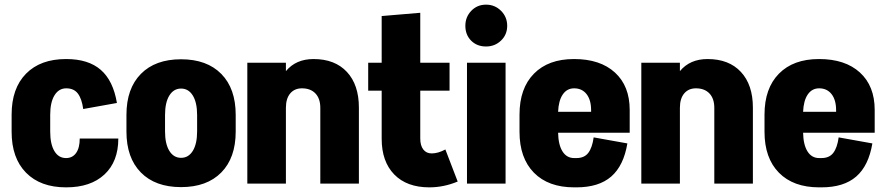

<svg xmlns="http://www.w3.org/2000/svg" viewBox="-20 -790 3803 826"><path d="M489 -194Q489 -95 429.5 -39.5Q370 16 265 16H264Q154 16 92 -47Q30 -110 30 -223V-297Q30 -410 92 -473Q154 -536 264 -536H265Q360 -536 413.5 -489.5Q467 -443 483 -347L338 -321Q332 -365 315 -387.5Q298 -410 265 -410Q233 -410 214.5 -380Q196 -350 196 -296V-224Q196 -170 214 -140Q232 -110 264 -110Q292 -110 307.5 -132Q323 -154 323 -194Z M994 -224Q994 -111 932 -48Q870 15 759 15Q648 15 586 -48Q524 -111 524 -224V-296Q524 -409 586 -472Q648 -535 759 -535Q870 -535 932 -472Q994 -409 994 -296ZM828 -295Q828 -349 809.5 -379Q791 -409 759 -409Q727 -409 708.5 -379Q690 -349 690 -295V-225Q690 -171 708.5 -141Q727 -111 759 -111Q791 -111 809.5 -141Q828 -171 828 -225Z M1524 0H1358V-326Q1358 -366 1337 -388Q1316 -410 1279 -410Q1247 -410 1228.5 -388Q1210 -366 1210 -326V0H1044V-520H1210V-484Q1253 -536 1329 -536Q1421 -536 1472.5 -480.5Q1524 -425 1524 -327Z M1949 -9Q1889 16 1827 16Q1730 16 1676 -39.5Q1622 -95 1622 -193V-400H1564V-520H1622V-721L1788 -735V-520H1914V-400H1788V-194Q1788 -164 1801 -147Q1814 -130 1837 -130Q1865 -130 1896 -147Z M2155 0H1989V-520H2155ZM1982 -679Q1982 -717 2007.5 -743.5Q2033 -770 2071 -770Q2109 -770 2135.5 -743.5Q2162 -717 2162 -679Q2162 -641 2135.5 -615.5Q2109 -590 2071 -590Q2032 -590 2007 -615Q1982 -640 1982 -679Z M2689 -219H2381Q2382 -167 2400 -138.5Q2418 -110 2450 -110H2460Q2494 -110 2511 -132.5Q2528 -155 2534 -199L2679 -173Q2663 -77 2609.5 -30.5Q2556 16 2460 16H2450Q2339 16 2277 -47Q2215 -110 2215 -223V-297Q2215 -410 2277 -473Q2339 -536 2449 -536H2450Q2562 -536 2625.5 -478Q2689 -420 2689 -317ZM2523 -309V-316Q2523 -360 2503.5 -385Q2484 -410 2450 -410Q2419 -410 2401 -383.5Q2383 -357 2381 -309Z M3219 0H3053V-326Q3053 -366 3032 -388Q3011 -410 2974 -410Q2942 -410 2923.5 -388Q2905 -366 2905 -326V0H2739V-520H2905V-484Q2948 -536 3024 -536Q3116 -536 3167.5 -480.5Q3219 -425 3219 -327Z M3743 -219H3435Q3436 -167 3454 -138.5Q3472 -110 3504 -110H3514Q3548 -110 3565 -132.5Q3582 -155 3588 -199L3733 -173Q3717 -77 3663.5 -30.5Q3610 16 3514 16H3504Q3393 16 3331 -47Q3269 -110 3269 -223V-297Q3269 -410 3331 -473Q3393 -536 3503 -536H3504Q3616 -536 3679.5 -478Q3743 -420 3743 -317ZM3577 -309V-316Q3577 -360 3557.5 -385Q3538 -410 3504 -410Q3473 -410 3455 -383.5Q3437 -357 3435 -309Z"/></svg>

Font: Akshar
Style: Bold
Weight: 700
Designer: Tall Chai
Foundry: Tall Chai
Version: Version 1.000